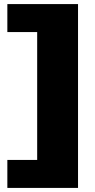

<svg xmlns="http://www.w3.org/2000/svg" viewBox="-20 -820 464 940"><path d="M16 100V-37H162V-663H16V-800H362V100Z"/></svg>

Font: Pathway Extreme 28pt ExtraBold
Style: Regular
Weight: 800
Designer: Eduardo Rodriguez Tunni
Foundry: Eduardo Rodriguez Tunni
Version: Version 1.001;gftools[0.9.26]